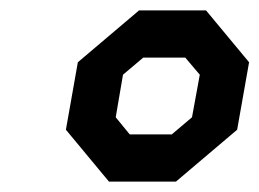

<svg xmlns="http://www.w3.org/2000/svg" viewBox="-20 -757 500 370"><path d="M190 -407 107 -507 130 -637 248 -737H377L460 -637L437 -507L319 -407ZM230 -498H311L350 -531L365 -613L337 -646H256L217 -613L203 -531Z"/></svg>

Font: Tomorrow Medium
Style: Italic
Weight: 500
Italic angle: -10°
Designer: Tony de Marco, Monica Rizzolli
Foundry: Just in Type
Version: Version 2.002